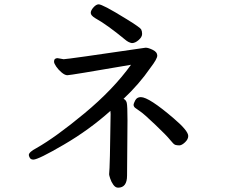

<svg xmlns="http://www.w3.org/2000/svg" viewBox="-20 -783 1040 878"><path d="M590.8 -304.2Q590.8 -309.1 598.4 -324Q606 -338.9 624 -338.9Q661.1 -338.9 774.9 -241.2Q840.8 -185.1 840.8 -161.1Q840.8 -146 825.9 -132.1Q811 -118.2 800 -118.2Q789.1 -118.2 781.5 -120.6Q773.9 -123 758.1 -143.1Q742.2 -163.1 690.2 -212.6Q638.2 -262.2 621.6 -273.2Q605 -284.2 597.9 -290Q590.8 -295.9 590.8 -304.2ZM520 75.2Q507.8 75.2 498.3 62Q488.8 48.8 483.9 33.4Q479 18.1 479 14.2Q482.9 -18.1 485.8 -261.2L484.9 -275.9Q387.7 -189 271.2 -121.1Q154.8 -53.2 132.8 -53.2Q120.6 -53.2 116.2 -61.5Q111.8 -69.8 111.8 -74.2Q111.8 -87.4 147 -106Q234.9 -155.8 366.5 -264.9Q498 -374 579.1 -486.8Q301.3 -439 288.1 -439Q276.9 -439 262 -451.4Q247.1 -463.9 237.1 -478.5Q227.1 -493.2 227.1 -501Q227.1 -517.1 243.2 -517.1L271 -512.2Q287.1 -512.2 646 -564.9Q658.2 -564.9 678.7 -554.9Q699.2 -544.9 699.2 -528.8Q699.2 -513.7 668 -473.1Q616.2 -397.9 544.9 -331.1Q556.2 -326.2 559.6 -313Q563 -299.8 563 -231.9L561 20Q561 75.2 520 75.2ZM583 -585.9Q566.9 -588.9 551.8 -602.1Q469.7 -669.9 415 -700.2Q395 -712.4 395 -724.1Q395 -735.4 407.5 -749.3Q419.9 -763.2 431.2 -763.2Q439.9 -763.2 470 -747.6Q500 -731.9 560.5 -694.6Q621.1 -657.2 625.5 -648.7Q629.9 -640.1 629.9 -627.9Q629.9 -613.8 614 -599.9Q598.1 -585.9 583 -585.9Z"/></svg>

Font: LXGW WenKai Screen R
Style: Regular
Weight: 400
Designer: Fontworks Inc.
Version: Version 1.235;May 31, 2022